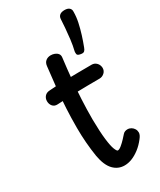

<svg xmlns="http://www.w3.org/2000/svg" viewBox="-216 -927 839 1006"><g transform="rotate(-30 204.0 -423.5)"><path d="M132 -646Q134 -666 146.5 -676Q159 -686 177 -686Q189 -686 200.5 -681.5Q212 -677 219 -668Q226 -659 224 -645Q216 -581 210.5 -522Q205 -463 202 -405Q199 -347 199 -285Q200 -209 205.5 -163.5Q211 -118 219 -98Q227 -78 233 -78Q242 -78 256 -89.5Q270 -101 283.5 -115.5Q297 -130 303 -137Q309 -144 316.5 -146.5Q324 -149 331 -149Q343 -149 353 -143Q363 -137 369 -127Q375 -117 375 -105Q375 -98 371.5 -90Q368 -82 360 -72Q340 -46 316.5 -28Q293 -10 270 -1Q247 8 225 8Q186 8 158.5 -20.5Q131 -49 120 -110Q113 -154 109.5 -198.5Q106 -243 106 -288Q106 -349 109 -405Q112 -461 118 -519.5Q124 -578 132 -646ZM80 -445Q61 -444 50.5 -456.5Q40 -469 40 -487Q40 -504 50.5 -516Q61 -528 80 -529Q106 -531 134.5 -532.5Q163 -534 194 -534.5Q225 -535 261 -535.5Q297 -536 338 -536Q355 -536 367 -524Q379 -512 380 -493Q380 -475 367 -463.5Q354 -452 338 -452Q296 -452 266 -451.5Q236 -451 209 -450.5Q182 -450 152 -448.5Q122 -447 80 -445ZM313 -613Q298 -616 296.5 -624Q295 -632 296 -640Q304 -673 308 -707Q312 -741 314.5 -772Q317 -803 318 -825Q319 -839 329 -847Q339 -855 358 -855Q377 -855 386.5 -846.5Q396 -838 395 -824Q395 -793 388 -760.5Q381 -728 371 -696Q361 -664 349 -633Q345 -621 338 -615Q331 -609 313 -613Z"/></g></svg>

Font: Playpen Sans Thai
Style: Regular
Weight: 400
Designer: Sirin Gunkloy, Laura Meseguer, Veronika Burian, José Scaglione
Foundry: TypeTogether
Version: Version 2.000